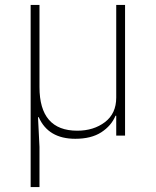

<svg xmlns="http://www.w3.org/2000/svg" viewBox="-20 -553 636 783"><path d="M105 210V-533H141V-198Q141 -20 295 -20Q362 -20 408 -55Q454 -90 454 -155V-533H490V0H454V-81H451Q434 -40 393 -13.5Q352 13 287 13Q177 13 138 -75H135L141 46V210Z"/></svg>

Font: IBM Plex Sans JP ExtraLight
Style: Regular
Weight: 200
Designer: Mike Abbink; Paul van der Laan; Pieter van Rosmalen; Wujin Sim; Yejin Wi; Jinhee Kim; Boomi Park; Yona Kim; Kichan Ma
Foundry: Sandoll Inc.
Version: Version 1.001